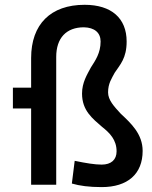

<svg xmlns="http://www.w3.org/2000/svg" viewBox="-20 -762 626 792"><path d="M399.4 9.8C506.8 9.8 568.4 -44.4 568.4 -139.6C568.4 -209 520.5 -253.4 478.5 -292.5C450.7 -322.8 425.8 -349.1 425.8 -380.9C425.8 -418 440.9 -438.5 453.1 -461.9C475.6 -495.6 502.4 -522 502.4 -590.8C502.4 -687 439.5 -742.2 329.1 -742.2C189 -742.2 108.4 -662.1 108.4 -522.5V-400.4H33.2V-314.5H108.4V0H211.9V-527.3C211.9 -605 253.4 -649.4 326.2 -649.4C370.1 -648.4 395 -627 395 -590.8C395 -543.5 373.5 -512.7 355 -483.9C338.9 -453.6 318.4 -421.4 318.4 -376C318.4 -305.7 361.8 -272.9 400.9 -238.8C433.1 -213.4 460.9 -185.1 460.9 -137.7C460.9 -103 438.5 -83 399.4 -83C371.1 -83 335.4 -88.9 288.1 -98.6L276.4 -4.9C308.1 4.4 347.7 9.8 399.4 9.8Z"/></svg>

Font: Cascadia Code PL
Style: Regular
Weight: 400
Monospace: yes
Designer: Aaron Bell
Foundry: Saja Typeworks
Version: Version 2404.023